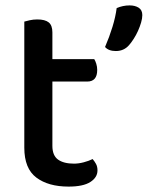

<svg xmlns="http://www.w3.org/2000/svg" viewBox="-20 -677 547 711"><path d="M174 -137Q174 -101 195 -86Q216 -71 254 -71Q271 -71 290 -76Q309 -81 323 -88Q330 -80 335.5 -70Q341 -60 341 -46Q341 -20 314.5 -3Q288 14 234 14Q159 14 114.5 -19.5Q70 -53 70 -130V-597Q77 -599 90 -602Q103 -605 118 -605Q147 -605 160.5 -594Q174 -583 174 -557V-458H329Q333 -452 336.5 -441Q340 -430 340 -418Q340 -375 303 -375H174ZM409 -488Q382 -488 369 -503Q385 -540 396.5 -577.5Q408 -615 412 -647Q435 -657 460 -657Q480 -657 493.5 -648.5Q507 -640 507 -621Q507 -609 502.5 -593.5Q498 -578 491 -562.5Q484 -547 475 -533Q466 -519 458 -510Q439 -488 409 -488Z"/></svg>

Font: Baloo 2 Latin Medium
Style: Regular
Weight: 500
Designer: Sarang Kulkarni and Ek Type
Foundry: Ek Type
Version: Version 1.001